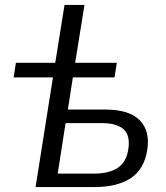

<svg xmlns="http://www.w3.org/2000/svg" viewBox="-20 -756 672 776"><path d="M123.8 0 194 -443.2H35.1L44.3 -502.3H203.3L240.8 -736H321.4L283.8 -502.3H452.2L442.9 -443.2H274.5L254.3 -313.2H406.6Q501.6 -313.2 544.5 -270.3Q587.4 -227.3 575 -148.9Q562.5 -71.5 508.1 -35.7Q453.7 0 361.3 0ZM213.2 -54.3H360.2Q420.3 -54.3 455.7 -77.5Q491 -100.7 498.6 -152.8Q507.2 -208.9 479.4 -233.7Q451.7 -258.4 392 -258.4H245Z"/></svg>

Font: Mulish ExtraLight
Style: Italic
Weight: 200
Italic angle: -9°
Designer: Vernon Adams
Foundry: Vernon Adams
Version: Version 3.603